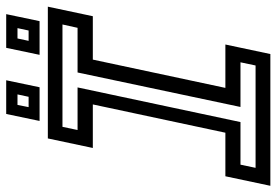

<svg xmlns="http://www.w3.org/2000/svg" viewBox="-170 -718 871 604"><g transform="rotate(-90 265.0 -415.5)"><path d="M-17 0 13 -141.5H150L239 -558.5H102L132 -700H546.5L516.5 -558.5H380L291 -141.5H427.5L397.5 0ZM39.5 -46.5H361.5L371.5 -94H231L339.5 -606.5H480L490.5 -654H168.5L158.5 -606.5H292.5L183.5 -94H49.5ZM395 -726 417 -831H523L501 -726ZM187 -726 209 -831H315L293 -726ZM230.5 -760.5H263L270.5 -795.5H237.5ZM439 -760.5H471.5L479 -795.5H446.5Z"/></g></svg>

Font: Tourney Thin Medium
Style: Italic
Weight: 500
Italic angle: -12°
Version: Version 1.015